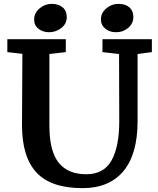

<svg xmlns="http://www.w3.org/2000/svg" viewBox="-20 -961 819 995"><path d="M18 0ZM767 -691 693 -681V-333Q693 -162 619.5 -74Q546 14 408 14Q244 14 169 -67Q94 -148 94 -312L95 -497Q96 -559 96 -682L18 -691V-758H321V-691L236 -681V-310Q236 -178 284 -118Q332 -58 427 -58Q518 -58 558 -129.5Q598 -201 598 -332L597 -681L511 -691V-758H767ZM326 -872Q326 -838 298 -816Q270 -794 234 -794Q203 -794 180 -811.5Q157 -829 157 -860Q157 -894 185 -917.5Q213 -941 247 -941Q283 -941 304.5 -923Q326 -905 326 -872ZM671 -873Q671 -839 644.5 -816.5Q618 -794 581 -794Q548 -794 525.5 -812.5Q503 -831 503 -861Q503 -894 531 -917.5Q559 -941 593 -941Q630 -941 650.5 -923Q671 -905 671 -873Z"/></svg>

Font: Martel ExtraBold
Style: Regular
Weight: 800
Designer: Dan Reynolds
Foundry: Dan Reynolds
Version: Version 1.001; ttfautohint (v1.1) -l 5 -r 5 -G 72 -x 0 -D la